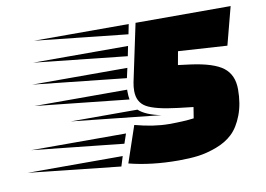

<svg xmlns="http://www.w3.org/2000/svg" viewBox="-321 -734 1191 859"><g transform="rotate(-10 274.5 -305.0)"><path d="M-161 -433H271L261 -388ZM291 -529 282 -484 -140 -529ZM302 -580 -119 -625H311ZM-250 -48H182L168 -3ZM199 -101 -217 -145H214ZM253 -337V-326Q253 -308 256 -292L-168 -337ZM283 -241Q314 -212 385 -198L-20 -241ZM257 -176Q343 -153 411 -153Q479 -153 524 -159L532 -209L463 -217Q362 -229 322.5 -251.5Q283 -274 283 -326Q283 -345 287 -365L342 -625H774L729 -453L507 -467L496 -406L551 -399Q656 -385 699 -351.5Q742 -318 742 -252.5Q742 -187 722.5 -136Q703 -85 673 -56.5Q643 -28 598.5 -11.5Q554 5 515 10Q476 15 426 15Q302 15 201 -11Z"/></g></svg>

Font: Faster One
Style: Regular
Weight: 400
Designer: Eduardo Rodriguez Tunni
Foundry: Eduardo Rodriguez Tunni
Version: Version 1.002